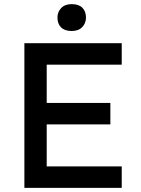

<svg xmlns="http://www.w3.org/2000/svg" viewBox="-20 -909 684 929"><path d="M98 0V-700H569V-596H206V-411H514V-307H206V-104H569V0ZM258 -824Q258 -851 276 -870Q294 -889 327 -889Q361 -889 378.5 -871.5Q396 -854 396 -824Q396 -797 378 -778Q360 -759 327 -759Q293 -759 275.5 -776.5Q258 -794 258 -824Z"/></svg>

Font: Easer Grotesk
Style: Regular
Weight: 400
Designer: Boardeaser, Bonnie Shaver-Troup, Thomas Jockin
Foundry: Lexend
Version: Version 1.008;Glyphs 3.1.2 (3151)